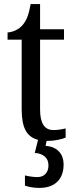

<svg xmlns="http://www.w3.org/2000/svg" viewBox="-20 -679 362 939"><path d="M208 10 203 34Q246 38 268.5 62Q291 86 291 126Q291 180 260 210Q229 240 172 240Q135 240 102 229V179Q136 187 163 187Q188 187 202.5 171.5Q217 156 217 130Q217 102 199 86.5Q181 71 150 69L166 5Q124 -6 105 -41.5Q86 -77 86 -145V-485H17V-520Q63 -525 90 -556Q105 -573 114 -596.5Q123 -620 130 -659H176V-536H293V-485H176V-143Q176 -43 241 -43Q271 -43 301 -51V-6Q287 0 263 5Q239 10 214 10Z"/></svg>

Font: Noto Serif Narrow
Style: Regular
Weight: 400
Width: 4
Designer: Monotype Design Team
Foundry: Monotype Imaging Inc.
Version: Version 1.001